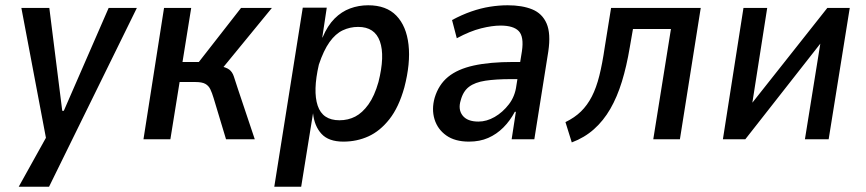

<svg xmlns="http://www.w3.org/2000/svg" viewBox="-20 -528 3282 728"><path d="M51 180 160 -16 162 36 61 -498H167L216 -108H222L392 -498H499L166 180Z M524 0 602 -498H705L672 -293H734L894 -498H1011L811 -254L808 -279Q838 -273 849.5 -264Q861 -255 866.5 -238.5Q872 -222 882 -191L946 0H837L790 -156Q784 -176 777.5 -189.5Q771 -203 758.5 -210Q746 -217 721 -217H661L626 0Z M1020 180 1128 -499H1219L1202 -386H1203Q1222 -431 1248.5 -457.5Q1275 -484 1307.5 -496Q1340 -508 1376 -508Q1445 -508 1483 -468.5Q1521 -429 1529 -358.5Q1537 -288 1513 -196Q1492 -121 1456.5 -76Q1421 -31 1377 -11Q1333 9 1282 9Q1226 9 1199 -20.5Q1172 -50 1167 -98V-99L1122 180ZM1267 -72Q1300 -72 1327 -86Q1354 -100 1377 -132Q1400 -164 1415 -217Q1440 -316 1420.5 -371Q1401 -426 1338 -426Q1307 -426 1279.5 -413Q1252 -400 1229.5 -368.5Q1207 -337 1189 -283Q1166 -183 1184.5 -127.5Q1203 -72 1267 -72Z M1758 9Q1705 9 1672 -14.5Q1639 -38 1627.5 -76Q1616 -114 1628 -157Q1643 -207 1679 -236.5Q1715 -266 1776 -279.5Q1837 -293 1926 -293H1969L1960 -228H1918Q1860 -228 1820.5 -222Q1781 -216 1758.5 -199Q1736 -182 1727 -148Q1716 -113 1734 -90Q1752 -67 1794 -67Q1825 -67 1855.5 -84.5Q1886 -102 1909.5 -132.5Q1933 -163 1938 -204L1959 -334Q1967 -389 1947 -410Q1927 -431 1878 -431Q1846 -431 1804 -420.5Q1762 -410 1712 -383L1694 -452Q1731 -472 1767 -484.5Q1803 -497 1837.5 -502.5Q1872 -508 1905 -508Q1960 -508 1998 -492.5Q2036 -477 2052.5 -439Q2069 -401 2059 -333L2006 0H1920L1936 -104H1932Q1914 -70 1888.5 -44.5Q1863 -19 1831 -5Q1799 9 1758 9Z M2148 12 2124 -65Q2159 -82 2183 -105.5Q2207 -129 2224 -162Q2241 -195 2252.5 -241Q2264 -287 2273 -349L2297 -498H2637L2558 0H2457L2524 -418H2380L2368 -349Q2356 -277 2338 -218.5Q2320 -160 2294 -115Q2268 -70 2232 -38Q2196 -6 2148 12Z M2721 0 2799 -498H2889L2829 -115H2814L3117 -498H3202L3122 0H3032L3094 -385H3108L2806 0Z"/></svg>

Font: Nunito Sans 7pt Condensed SemiBold
Style: Italic
Weight: 600
Width: 3
Italic angle: -9°
Designer: Vernon Adams
Foundry: Vernon Adams
Version: Version 3.101;gftools[0.9.27]